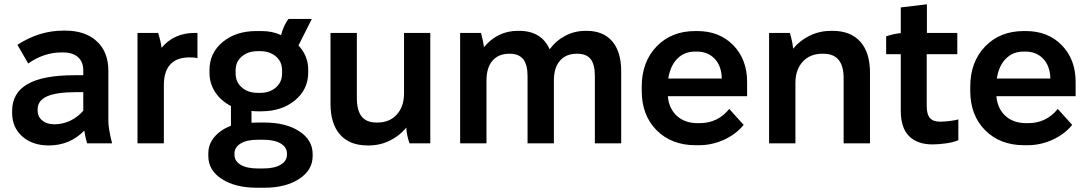

<svg xmlns="http://www.w3.org/2000/svg" viewBox="-20 -675 5117 904"><path d="M210 9.8Q132.8 9.8 85 -32.5Q37.1 -74.7 37.1 -144V-152.8Q37.1 -237.3 109.6 -279.1Q182.1 -320.8 331.1 -320.8H372.1V-344.2Q372.1 -383.8 347.2 -406Q322.3 -428.2 274.9 -428.2H270Q187 -428.2 112.8 -376L62 -463.9Q164.6 -530.8 277.8 -530.8H287.1Q381.8 -530.8 436 -480.5Q490.2 -430.2 490.2 -341.8V-106.9Q490.2 -68.4 507.8 0H390.1Q381.8 -26.4 377 -60.1Q308.6 9.8 210 9.8ZM235.8 -89.8Q275.4 -89.8 310.8 -106.7Q346.2 -123.5 372.1 -153.8V-241.2H341.8Q246.1 -241.2 201.7 -221.4Q157.2 -201.7 157.2 -160.2V-154.8Q157.2 -125.5 179 -107.7Q200.7 -89.8 235.8 -89.8Z M627.4 0V-520H724.6Q736.8 -481 740.7 -450.2Q799.8 -520 896.5 -520H909.7V-400.9Q897.9 -404.8 871.6 -404.8Q812.5 -404.8 782 -371.8Q751.5 -338.9 751.5 -274.9V0Z M966.3 -333V-345.2Q966.3 -425.8 1028.6 -477.3Q1090.8 -528.8 1187 -528.8H1211.9Q1262.7 -528.8 1303.2 -509.8Q1315.9 -557.1 1338.4 -585.9H1448.2L1385.3 -460.9Q1431.2 -412.1 1431.2 -346.2V-334Q1431.2 -253.9 1368.7 -202.4Q1306.2 -150.9 1210 -150.9H1194.3Q1173.8 -150.9 1164.1 -152.8V-97.2Q1169.4 -97.2 1180.7 -97.7Q1191.9 -98.1 1198.2 -98.1H1224.1Q1325.7 -98.1 1388.9 -57.1Q1452.1 -16.1 1452.1 50.8V59.1Q1452.1 126 1388.4 167.5Q1324.7 209 1223.1 209H1189.9Q1088.4 209 1024.7 168Q960.9 127 960.9 60.1V46.9Q960.9 3.9 989.5 -30Q1018.1 -64 1067.4 -83V-175.8Q1020 -200.2 993.2 -241.2Q966.3 -282.2 966.3 -333ZM1089.4 -344.2V-329.1Q1089.4 -288.6 1118.7 -263.2Q1147.9 -237.8 1192.4 -237.8H1205.1Q1250 -237.8 1279.1 -263.2Q1308.1 -288.6 1308.1 -329.1V-344.2Q1308.1 -384.3 1279.1 -409.2Q1250 -434.1 1205.1 -434.1H1192.4Q1147.9 -434.1 1118.7 -409.2Q1089.4 -384.3 1089.4 -344.2ZM1084 47.9V53.2Q1084 83.5 1113 100.8Q1142.1 118.2 1194.3 118.2H1219.2Q1271.5 118.2 1301.3 100.6Q1331.1 83 1331.1 53.2V47.9Q1331.1 18.1 1301.3 0.5Q1271.5 -17.1 1219.2 -17.1H1194.3Q1142.6 -17.1 1113.3 0.5Q1084 18.1 1084 47.9Z M1710.9 9.8Q1626 9.8 1581.1 -41.3Q1536.1 -92.3 1536.1 -187V-520H1660.2V-212.9Q1660.2 -155.3 1682.6 -126.7Q1705.1 -98.1 1752.9 -98.1H1757.3Q1814 -98.1 1848.1 -135.5Q1882.3 -172.9 1882.3 -235.8V-520H2005.9V0H1908.2Q1894.5 -38.1 1893.1 -74.2Q1860.4 -34.7 1814.5 -12.5Q1768.6 9.8 1716.3 9.8Z M2146.5 0V-520H2244.6Q2254.4 -485.8 2258.8 -453.1Q2322.8 -529.8 2418.5 -529.8H2423.8Q2529.3 -529.8 2567.9 -442.9Q2598.1 -483.9 2642.1 -506.8Q2686 -529.8 2736.8 -529.8H2741.7Q2820.3 -529.8 2862.5 -480.5Q2904.8 -431.2 2904.8 -338.9V0H2780.8V-316.9Q2780.8 -371.6 2761 -396.7Q2741.2 -421.9 2698.7 -421.9H2694.8Q2645 -421.9 2616.5 -389.2Q2587.9 -356.4 2587.9 -295.9V0H2463.9V-316.9Q2463.9 -370.6 2443.4 -396.2Q2422.9 -421.9 2380.9 -421.9H2376.5Q2327.1 -421.9 2298.8 -389.2Q2270.5 -356.4 2270.5 -295.9V0Z M3256.3 8.8Q3141.6 8.8 3071.5 -61.8Q3001.5 -132.3 3001.5 -247.1V-267.1Q3001.5 -383.3 3071.3 -456.1Q3141.1 -528.8 3253.4 -528.8H3263.2Q3367.2 -528.8 3432.4 -462.2Q3497.6 -395.5 3497.6 -289.1V-222.2H3124.5V-221.2Q3129.9 -163.1 3167.2 -129.2Q3204.6 -95.2 3264.2 -95.2H3274.4Q3359.4 -95.2 3413.6 -162.1L3481.4 -86.9Q3444.8 -42.5 3388.4 -16.8Q3332 8.8 3269.5 8.8ZM3126.5 -305.2H3378.4V-308.1Q3376.5 -365.2 3344.5 -398.7Q3312.5 -432.1 3261.2 -432.1H3252.4Q3201.7 -432.1 3168.7 -398.4Q3135.7 -364.7 3126.5 -305.2Z M3601.1 0V-520H3699.2Q3711.4 -477.5 3714.4 -445.8Q3747.1 -485.4 3793.5 -507.6Q3839.8 -529.8 3893.1 -529.8H3899.4Q3984.9 -529.8 4030.5 -478.8Q4076.2 -427.7 4076.2 -333V0H3952.1V-307.1Q3952.1 -421.9 3857.4 -421.9H3851.1Q3793.9 -421.9 3759.5 -384.5Q3725.1 -347.2 3725.1 -284.2V0Z M4370.1 4.9Q4298.8 4.9 4260 -34.2Q4221.2 -73.2 4221.2 -152.8V-419.9H4152.3V-503.9Q4188 -516.1 4221.2 -519V-640.1L4344.2 -654.8V-520H4487.3V-419.9H4343.3V-176.8Q4343.3 -136.2 4358.6 -119.1Q4374 -102.1 4406.2 -102.1Q4424.3 -102.1 4450.9 -105.2Q4477.5 -108.4 4492.2 -112.8V-15.1Q4470.7 -5.4 4435.8 -0.2Q4400.9 4.9 4370.1 4.9Z M4803.2 8.8Q4688.5 8.8 4618.4 -61.8Q4548.3 -132.3 4548.3 -247.1V-267.1Q4548.3 -383.3 4618.2 -456.1Q4688 -528.8 4800.3 -528.8H4810.1Q4914.1 -528.8 4979.2 -462.2Q5044.4 -395.5 5044.4 -289.1V-222.2H4671.4V-221.2Q4676.8 -163.1 4714.1 -129.2Q4751.5 -95.2 4811 -95.2H4821.3Q4906.2 -95.2 4960.4 -162.1L5028.3 -86.9Q4991.7 -42.5 4935.3 -16.8Q4878.9 8.8 4816.4 8.8ZM4673.3 -305.2H4925.3V-308.1Q4923.3 -365.2 4891.4 -398.7Q4859.4 -432.1 4808.1 -432.1H4799.3Q4748.5 -432.1 4715.6 -398.4Q4682.6 -364.7 4673.3 -305.2Z"/></svg>

Font: Fixel Text SemiBold
Style: Regular
Weight: 600
Width: 4
Designer: AlfaBravo + MacPaw
Foundry: Kyrylo Tkachov, Marchela Mozhyna, Serhii Makarenko, Maria Weinstein, Zakhar Kryvoshyya
Version: Version 1.211